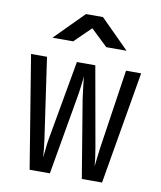

<svg xmlns="http://www.w3.org/2000/svg" viewBox="-87 -854 774 924"><g transform="rotate(10 300.0 -392.5)"><path d="M121 0 31 -550H109L165 -162Q168 -140 171 -113.5Q174 -87 175 -70Q177 -87 179.5 -113.5Q182 -140 186 -162L255 -550H345L414 -162Q418 -140 421.5 -113.5Q425 -87 426 -70Q428 -87 431 -113.5Q434 -140 437 -162L495 -550H569L475 0H376L313 -380Q309 -408 305.5 -439.5Q302 -471 300 -488Q299 -471 295 -439.5Q291 -408 286 -380L220 0ZM119 -645 258 -785H341L481 -645H382L300 -723L220 -645Z"/></g></svg>

Font: JetBrainsMono NFM
Style: Regular
Weight: 400
Monospace: yes
Designer: Philipp Nurullin, Konstantin Bulenkov
Foundry: JetBrains
Version: Version 2.304; ttfautohint (v1.8.4.7-5d5b);Nerd Fonts 3.3.0